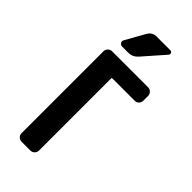

<svg xmlns="http://www.w3.org/2000/svg" viewBox="-298 -1033 1096 1096"><g transform="rotate(45 250.0 -485.0)"><path d="M424.8 -730.5Q439.5 -730.5 449.7 -720.2Q460 -710 460 -695.3V-657.2Q460 -642.6 450.2 -632.3Q440.4 -622.1 424.8 -622.1H245.1Q240.2 -622.1 240.2 -617.2V-35.2Q240.2 -20.5 230 -10.3Q219.7 0 205.1 0H134.8Q120.1 0 109.9 -9.8Q99.6 -19.5 99.6 -35.2V-695.3Q99.6 -710 109.9 -720.2Q120.1 -730.5 134.8 -730.5ZM254.9 -969.7H365.2Q375 -969.7 378.9 -960.9Q382.8 -952.1 376 -944.3L263.7 -816.4Q240.2 -790 205.1 -790H155.3Q143.6 -790 137.2 -800.3Q130.9 -810.5 136.7 -821.3L203.1 -939.5Q220.7 -969.7 254.9 -969.7Z"/></g></svg>

Font: Rounded-L Mgen+ 1mn bold
Style: Bold
Weight: 700
Designer: [Source Han Sans]
Ryoko NISHIZUKA  (kana & ideographs); Paul D. Hunt (Latin, Greek & Cyrillic); Wenlong ZHANG  (bopomofo
Version: Version 1.059.20150602